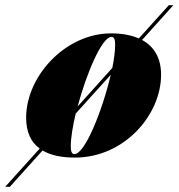

<svg xmlns="http://www.w3.org/2000/svg" viewBox="-81 -599 690 742"><path d="M208.5 10C399.5 10 541.5 -155 541.5 -310C541.5 -375 514.5 -419.5 468 -444.5L589 -579H571.5L455.5 -450.5C426 -463.5 389.5 -470 348 -470C172 -470 20 -304.5 20 -144.5C20 -88.5 38.5 -49.5 72.5 -25L-61 123H-43L83.5 -17.5C115 1.5 157.5 10 208.5 10ZM349.5 -456.5C360.5 -456.5 364 -445.5 364 -426.5C364 -402.5 360 -371 353 -336.5L219 -187.5C253 -315 313 -456.5 349.5 -456.5ZM207 -3.5C196 -3.5 192.5 -14.5 192.5 -33.5C192.5 -65.5 200 -110.5 211.5 -160L347 -310C315.5 -174.5 247.5 -3.5 207 -3.5Z"/></svg>

Font: Bodoni* 16pt Fatface
Style: Italic
Weight: 900
Italic angle: -13°
Version: Version 2.3